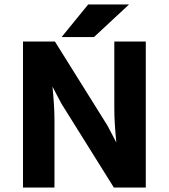

<svg xmlns="http://www.w3.org/2000/svg" viewBox="-20 -840 756 860"><path d="M224 0V-301C224 -351 220 -401 215 -452L255 -376L490 0H633V-654H492V-355C492 -305 496 -254 501 -202L461 -278L226 -654H83V0ZM375 -820 256 -674H401L558 -820Z"/></svg>

Font: Falling Sky
Style: Bd+
Weight: 400
Designer: Paul D. Hunt
Foundry: Adobe Systems Incorporated
Version: Version 1.02